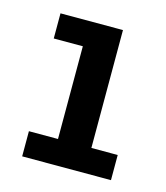

<svg xmlns="http://www.w3.org/2000/svg" viewBox="-67 -833 408 472"><g transform="rotate(15 137.0 -597.0)"><path d="M31 -479H105V-715H31V-779H190V-479H257V-415H31Z"/></g></svg>

Font: Zilla Slab SemiBold
Style: Regular
Weight: 600
Designer: Typotheque.com
Foundry: Typotheque type foundry
Version: Version 1.1; 2017